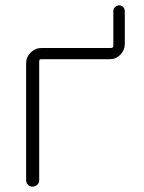

<svg xmlns="http://www.w3.org/2000/svg" viewBox="-20 -700 541 720"><path d="M78 -24V-463Q78 -486 95 -503Q112 -520 135 -520H396Q405 -520 405 -529V-658Q405 -667 411.5 -673.5Q418 -680 427 -680Q436 -680 442 -673.5Q448 -667 448 -658V-535Q448 -512 431.5 -495Q415 -478 392 -478H135Q127 -478 127 -470V-24Q127 -14 119.5 -7Q112 0 102 0Q92 0 85 -7Q78 -14 78 -24Z"/></svg>

Font: Rounded Mplus 1c Light
Style: Regular
Weight: 300
Version: Version 1.059.20150529